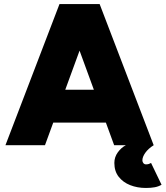

<svg xmlns="http://www.w3.org/2000/svg" viewBox="-20 -720 821 952"><path d="M546 0 290 -700H474L742 0ZM7 0 275 -700H459L203 0ZM133 -112V-275H617V-112ZM703 212Q661 212 625.5 198Q590 184 568.5 156.5Q547 129 547 88Q547 59 564 35.5Q581 12 604 0H742Q715 17 700.5 37.5Q686 58 686 75Q686 83 691 89Q696 95 704 95Q712 95 718 93Q724 91 729 88L781 196Q766 205 747 208.5Q728 212 703 212Z"/></svg>

Font: Figtree Black
Style: Regular
Weight: 900
Designer: Erik Kennedy
Foundry: Erik Kennedy
Version: Version 2.001;gftools[0.9.30]